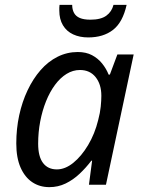

<svg xmlns="http://www.w3.org/2000/svg" viewBox="-20 -760 581 790"><path d="M183 10Q143 10 112.5 -10.5Q82 -31 64.5 -71Q47 -111 47 -170Q47 -230 59 -285.5Q71 -341 93.5 -388.5Q116 -436 147 -471.5Q178 -507 217 -526.5Q256 -546 300 -546Q334 -546 358.5 -533Q383 -520 400 -499Q417 -478 427 -453H432L463 -536H530L416 0H346L359 -99H356Q334 -70 307.5 -45Q281 -20 250 -5Q219 10 183 10ZM214 -63Q248 -63 281.5 -90Q315 -117 342.5 -163Q370 -209 384 -266Q392 -296 394.5 -321.5Q397 -347 397 -366Q397 -413 373.5 -442.5Q350 -472 309 -472Q280 -472 254 -456Q228 -440 206.5 -411Q185 -382 169.5 -343.5Q154 -305 145.5 -260.5Q137 -216 137 -169Q137 -116 157 -89.5Q177 -63 214 -63ZM343 -606Q308 -606 281 -618.5Q254 -631 239 -656Q224 -681 224 -717Q224 -723 224 -728.5Q224 -734 225 -740H277Q277 -721 284.5 -707Q292 -693 308.5 -686Q325 -679 352 -679Q395 -679 417.5 -695.5Q440 -712 447 -740H501Q485 -668 445 -637Q405 -606 343 -606Z"/></svg>

Font: Noto Sans Display
Style: Italic
Weight: 400
Italic angle: -12°
Designer: Monotype Design Team
Foundry: Monotype Imaging Inc.
Version: Version 2.003